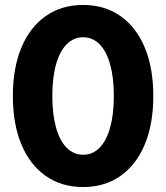

<svg xmlns="http://www.w3.org/2000/svg" viewBox="-20 -740 672 776"><path d="M315.8 16Q228.8 16 164.9 -28.9Q100.9 -73.8 66.5 -156.3Q32 -238.8 32 -352Q32 -465.2 66.5 -547.7Q100.9 -630.2 164.9 -675.1Q228.8 -720 315.8 -720Q403.1 -720 466.9 -675.1Q530.7 -630.2 565.2 -547.7Q599.6 -465.2 599.6 -352Q599.6 -238.8 565.2 -156.3Q530.7 -73.8 466.9 -28.9Q403.1 16 315.8 16ZM315.8 -114.6Q354.8 -114.6 382.6 -143Q410.3 -171.4 425.2 -224.8Q440.1 -278.3 440.1 -352Q440.1 -426.4 425.2 -479.5Q410.3 -532.6 382.6 -561Q354.8 -589.4 315.8 -589.4Q277.5 -589.4 249.4 -561Q221.3 -532.6 206.4 -479.5Q191.5 -426.4 191.5 -352Q191.5 -278.3 206.4 -224.8Q221.3 -171.4 249.4 -143Q277.5 -114.6 315.8 -114.6Z"/></svg>

Font: TikTok Sans Light
Style: Regular
Weight: 300
Version: Version 4.000